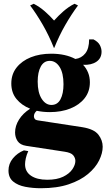

<svg xmlns="http://www.w3.org/2000/svg" viewBox="-20 -764 573 1019"><path d="M197 235Q154 235 114.5 227.5Q75 220 50 199.5Q25 179 25 141Q25 105 48.5 76.5Q72 48 107 34L130 38Q121 58 117 76Q113 94 113 108Q113 147 144.5 168.5Q176 190 231 190Q282 190 315 174Q348 158 364 134.5Q380 111 380 90Q380 74 368.5 60Q357 46 322 41L119 10Q87 5 73.5 -15Q60 -35 60 -61Q60 -96 81 -129.5Q102 -163 140 -187Q95 -205 67.5 -238.5Q40 -272 40 -321Q40 -370 68 -405.5Q96 -441 143.5 -460Q191 -479 252 -479Q327 -479 380 -451Q412 -455 432.5 -480.5Q453 -506 453 -555H476Q501 -542 510 -524.5Q519 -507 519 -490Q519 -455 492 -436.5Q465 -418 421 -420Q438 -402 447.5 -378.5Q457 -355 457 -327Q457 -278 429 -242.5Q401 -207 353 -188Q305 -169 245 -169Q208 -169 175 -176Q160 -163 160 -147Q160 -140 164 -133.5Q168 -127 182 -125L417 -89Q479 -79 502 -49.5Q525 -20 525 15Q525 49 506 87.5Q487 126 447 159.5Q407 193 345 214Q283 235 197 235ZM253 -207Q285 -207 301 -237Q317 -267 317 -317Q317 -376 296.5 -408.5Q276 -441 244 -441Q213 -441 196.5 -411Q180 -381 180 -331Q180 -273 201 -240Q222 -207 253 -207ZM375 -744 394 -735Q359 -688 326.5 -631.5Q294 -575 268 -510H266Q240 -575 207.5 -631.5Q175 -688 140 -735L159 -744Q190 -728 217 -704.5Q244 -681 267 -655Q290 -681 317 -704.5Q344 -728 375 -744Z"/></svg>

Font: Bona Nova
Style: Bold
Weight: 700
Designer: Mateusz Machalski
Foundry: Capitalics
Version: Version 4.001; ttfautohint (v1.8.3)